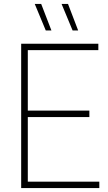

<svg xmlns="http://www.w3.org/2000/svg" viewBox="-20 -964 556 984"><path d="M88.5 0V-740H484V-707H122.5V-397H438V-364H122.5V-33H489V0ZM352 -808 295.5 -944H328.5L380.5 -808ZM214.5 -808 158 -944H191L243.5 -808Z"/></svg>

Font: Encode Sans Semi Condensed Thin
Style: Regular
Weight: 100
Width: 4
Designer: Multiple Designers
Foundry: Impallari Type
Version: Version 3.000; ttfautohint (v1.8.3) -l 8 -r 50 -G 200 -x 14 